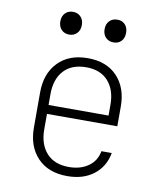

<svg xmlns="http://www.w3.org/2000/svg" viewBox="-86 -834 772 914"><g transform="rotate(10 300.0 -377.5)"><path d="M301 10Q209 10 157 -44.5Q105 -99 105 -190V-360Q105 -451 157.5 -505.5Q210 -560 301 -560Q392 -560 443.5 -505.5Q495 -451 495 -360V-265H155V-190Q155 -118 193 -76Q231 -34 301 -34Q357 -34 395 -61Q433 -88 441 -135H491Q479 -68 428.5 -29Q378 10 301 10ZM155 -308H445V-360Q445 -432 407.5 -474Q370 -516 301 -516Q231 -516 193 -474.5Q155 -433 155 -360ZM408 -655Q384 -655 369.5 -670Q355 -685 355 -710Q355 -735 369.5 -750Q384 -765 408 -765Q431 -765 445 -750Q459 -735 459 -710Q459 -685 445 -670Q431 -655 408 -655ZM193 -655Q170 -655 155.5 -670Q141 -685 141 -710Q141 -735 155.5 -750Q170 -765 193 -765Q216 -765 230.5 -750Q245 -735 245 -710Q245 -685 230.5 -670Q216 -655 193 -655Z"/></g></svg>

Font: JetBrains Mono NL Thin
Style: Regular
Weight: 100
Monospace: yes
Designer: Philipp Nurullin, Konstantin Bulenkov
Foundry: JetBrains
Version: Version 2.305; ttfautohint (v1.8.4.7-5d5b)